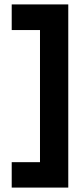

<svg xmlns="http://www.w3.org/2000/svg" viewBox="-20 -688 373 869"><path d="M33 161V46H161V-552H33V-668H289V161Z"/></svg>

Font: Atkinson Hyperlegible Pro
Style: Bold
Weight: 700
Designer: Elliott Scott, Megan Eiswerth, Linus Boman, Theodore Petrosky, Jacob Perez
Foundry: Braille Institute
Version: Version 1.5.1